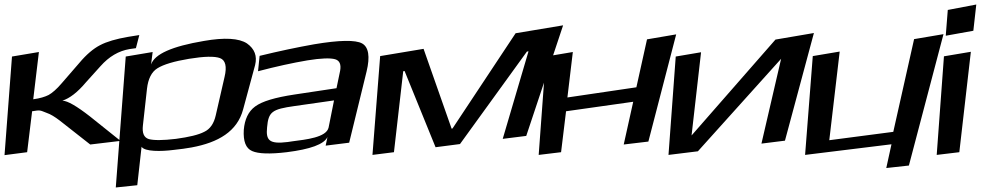

<svg xmlns="http://www.w3.org/2000/svg" viewBox="-60 -651 4447 849"><path d="M-40 35 60 22 82 -159C119 -165 115 -164 146 -152C164 -146 183 -134 204 -118L339 -12L473 -28L338 -136C279 -182 239 -205 216 -206C248 -216 283 -243 320 -287L384 -358C422 -401 465 -426 513 -434L541 -438L556 -496L506 -488C454 -479 412 -467 382 -451C353 -436 322 -410 291 -373L213 -283C191 -257 171 -240 155 -231C139 -223 117 -216 87 -212L112 -421L-7 -401Z M707 12C738 9 764 5 787 1C906 -21 989 -70 1015 -167L1068 -363C1078 -403 1066 -435 1032 -459C997 -482 933 -486 842 -470C700 -446 624 -412 608 -366L615 -421L496 -401L452 178L547 168L566 -2C580 20 653 19 707 12ZM894 -141C886 -105 869 -80 843 -68C818 -55 777 -45 718 -37C660 -30 620 -30 598 -36C576 -43 568 -63 572 -97L590 -259C595 -302 610 -333 636 -349C663 -366 710 -380 776 -391C843 -402 889 -403 913 -394C937 -385 944 -357 933 -311Z M1484 -20 1561 -335C1577 -401 1570 -443 1541 -459C1512 -475 1440 -474 1328 -455C1255 -442 1174 -425 1088 -404L1081 -336C1161 -357 1234 -373 1299 -384C1360 -394 1401 -395 1422 -389C1442 -383 1449 -366 1444 -338L1428 -261L1242 -233C1156 -220 1099 -203 1068 -180C1038 -158 1022 -123 1018 -77C1015 -26 1027 5 1055 17C1082 29 1133 31 1208 22C1312 9 1373 -13 1388 -45L1380 -7ZM1121 -88C1127 -157 1143 -168 1242 -182L1417 -207L1393 -87C1383 -43 1293 -34 1232 -26L1212 -23C1131 -13 1115 -30 1121 -88Z M2267 -50 2430 -539 2220 -504 1941 -83 1937 -82 1813 -435 1621 -403 1587 34 1682 22 1723 -336 1729 -337 1866 0 1974 -14 2270 -423 2277 -424 2163 -37Z M2807 -25 2930 -499 2801 -477 2754 -265 2449 -220 2473 -421 2354 -401 2322 34 2421 22 2443 -159 2740 -201 2698 -12Z M3026 18 3394 -391 3307 -16 3411 -29 3539 -505 3369 -476 2998 -52 3040 -420 2928 -401 2896 34Z M3959 81 4112 -500 3982 -478 3890 -68 3607 -31 3653 -423 3534 -403 3500 34 3882 -13 3859 92Z M4182 22 4233 -422 4114 -402 4082 34ZM4244 -515 4257 -631 4131 -607 4122 -493Z"/></svg>

Font: Gamestation Warped
Style: Italic
Weight: 400
Designer: Jonas Hecksher
Foundry: Jonas Hecksher, Playtypeª, e-types AS
Version: Version 1.003